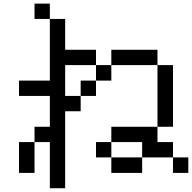

<svg xmlns="http://www.w3.org/2000/svg" viewBox="-20 -879 1040 1040"><path d="M500 -26.4V-109.4H583V-26.4ZM83 -359.4V-442.4H250V-776.4H333V-609.4H500V-526.4H333V-359.4H417V-276.4H333V140.6H250V-109.4H167V-192.4H250V-359.4ZM83 57.6V-109.4H167V57.6ZM583 -26.4H750V57.6H583ZM750 -26.4V-109.4H583V-192.4H833V-109.4H917V-26.4ZM917 -26.4H1000V57.6H917ZM833 -192.4V-526.4H917V-192.4ZM417 -359.4V-442.4H500V-359.4ZM500 -442.4V-526.4H583V-442.4ZM833 -526.4H583V-609.4H833ZM250 -776.4H167V-859.4H250Z"/></svg>

Font: KH Dot Kodenmachou 12
Style: Regular
Weight: 400
Designer: Original version for X68000 by Keitarou Hiraki (http://hp.vector.co.jp/authors/VA000874/) / TrueType conversion by Homem
Version: Version 1.00.20150527